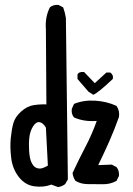

<svg xmlns="http://www.w3.org/2000/svg" viewBox="-20 -762 540 778"><path d="M215 -4 188 -14Q157 -2 119.5 -7Q82 -12 56.5 -44.5Q31 -77 25.5 -121Q20 -165 23.5 -201Q27 -237 34 -262.5Q41 -288 65.5 -310Q90 -332 116.5 -336Q143 -340 168 -339L166 -643Q162 -692 182 -732Q196 -744 217 -742L236 -732Q244 -710 247 -689L255 -35L244 -16Q231 -6 215 -4ZM335 -16Q308 -16 286 -29Q276 -43 274 -61Q299 -115 326 -166.5Q353 -218 372 -272Q321 -268 280 -286Q268 -300 271 -321L280 -341Q319 -357 366 -354Q413 -351 452 -333Q466 -313 462 -288Q444 -237 422.5 -188.5Q401 -140 378 -93L433 -95L452 -85Q464 -71 462 -49L452 -29Q427 -15 396.5 -15.5Q366 -16 335 -16ZM174 -91 166 -245Q154 -265 140 -267Q126 -269 114 -250Q102 -231 99 -206Q96 -181 98 -150.5Q100 -120 107 -105Q114 -90 122.5 -84.5Q131 -79 142 -79Q153 -79 174 -91ZM358 -378 339 -390 294 -442V-460L298 -466Q308 -472 321 -470L364 -425L411 -468H427Q441 -458 437 -442Q378 -386 358 -378Z"/></svg>

Font: NaniFont Regular
Style: Regular
Weight: 400
Designer: Nanigashitei
Version: Version 1.036